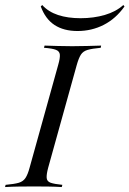

<svg xmlns="http://www.w3.org/2000/svg" viewBox="-38 -755 522 775"><path d="M-17.7 0 -15.3 -8.9Q20.2 -12.1 37.9 -17.3Q55.6 -22.6 64.9 -36.7Q74.2 -50.8 81.5 -78.2L196.8 -492.7Q204.8 -520.2 203.6 -534.3Q202.4 -548.4 187.5 -554Q172.6 -559.7 139.5 -562.1L141.9 -571Q166.9 -570.2 195.6 -569.4Q224.2 -568.5 253.2 -568.5Q283.9 -568.5 314.1 -569.4Q344.4 -570.2 370.2 -571L368.5 -562.1Q333.9 -558.9 315.7 -553.6Q297.6 -548.4 288.7 -534.7Q279.8 -521 271.8 -492.7L156.5 -78.2Q149.2 -50.8 150.4 -36.7Q151.6 -22.6 166.5 -17.3Q181.5 -12.1 213.7 -8.9L211.3 0Q186.3 -1.6 157.3 -2Q128.2 -2.4 100 -2.4Q69.4 -2.4 39.1 -2Q8.9 -1.6 -17.7 0ZM275 -629.8Q219.4 -629.8 182.3 -654Q145.2 -678.2 126.6 -729L132.3 -734.7Q157.3 -707.3 196.4 -694.4Q235.5 -681.5 287.1 -681.5Q340.3 -681.5 385.5 -694.8Q430.6 -708.1 459.7 -734.7L464.5 -729Q429.8 -679.8 381 -654.8Q332.3 -629.8 275 -629.8Z"/></svg>

Font: Playfair 144pt Light
Style: Italic
Weight: 300
Italic angle: -15.6°
Designer: Claus Eggers Sørensen
Foundry: Claus Eggers Sørensen
Version: Version 2.001;gftools[0.9.30]